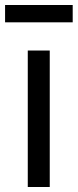

<svg xmlns="http://www.w3.org/2000/svg" viewBox="-34 -748 311 768"><path d="M77.1 0V-545.9H165V0ZM256.8 -728V-658.7H-13.7V-728Z"/></svg>

Font: Atlassian Sans
Style: Regular
Weight: 400
Designer: Rasmus Andersson
Foundry: Modifications by Atlassian Pty Ltd, manufactured by rsms
Version: Version 4.001;git-9221beed3